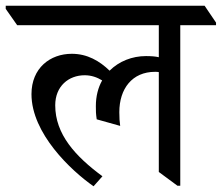

<svg xmlns="http://www.w3.org/2000/svg" viewBox="-60 -643 775 671"><path d="M267 8 298 -27C203 -97 133 -174 133 -275C133 -342 180 -380 236 -380C259 -380 279 -373 297 -362C283 -337 275 -307 275 -272C275 -255 275 -246 278 -226L360 -203C358 -216 357 -231 357 -251C357 -333 402 -392 482 -392C486 -392 491 -392 495 -391V-42L560 6H570V-555H695V-564L655 -623H-40V-612L0 -555H495V-443C483 -446 467 -447 450 -447C402 -447 356 -429 323 -396C288 -430 245 -455 191 -455C115 -455 50 -405 50 -314C50 -177 188 -47 267 8Z"/></svg>

Font: Noto Serif Devanagari
Style: Regular
Weight: 400
Designer: Universal Thirst, Indian Type Foundry and the Monotype Design Team
Foundry: Monotype Imaging Inc.
Version: Version 2.004